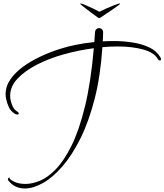

<svg xmlns="http://www.w3.org/2000/svg" viewBox="-20 -908 938 1095"><path d="M661 -888Q665 -888 665 -886Q665 -885 652.5 -875.5Q640 -866 621.5 -853.5Q603 -841 585 -829Q567 -817 557 -810Q549 -805 545 -805Q542 -805 534 -811Q524 -818 508 -830Q492 -842 475.5 -854.5Q459 -867 448 -876Q437 -885 437 -886Q437 -888 440 -888Q446 -888 466 -879.5Q486 -871 509.5 -860Q533 -849 547 -841Q562 -849 587 -860Q612 -871 634 -879.5Q656 -888 661 -888ZM122 167Q63 167 28 122Q25 119 25 115Q25 106 37 103Q38 103 38 103Q40 102 40.5 102Q41 102 38 103Q41 102 44 102L38 103H37Q34 104 34 107Q34 114 59.5 127.5Q85 141 126 141Q163 141 207.5 123Q252 105 298.5 57Q345 9 388 -77.5Q431 -164 464.5 -300.5Q498 -437 515 -633Q430 -622 345 -598.5Q260 -575 191 -539.5Q122 -504 80 -459.5Q38 -415 38 -362Q38 -356 38.5 -350Q39 -344 40 -338Q45 -316 53.5 -299Q62 -282 78 -272Q87 -266 87 -261Q87 -255 79 -255Q72 -255 65 -259Q41 -274 30.5 -297Q20 -320 15 -343Q12 -357 12 -370Q12 -416 39.5 -455.5Q67 -495 111.5 -527.5Q156 -560 209.5 -585Q263 -610 315.5 -627Q368 -644 411 -652Q434 -657 461 -661Q488 -665 518 -668Q519 -682 520 -696Q521 -710 522 -724Q523 -736 530 -742Q537 -748 545 -748Q553 -748 560.5 -742Q568 -736 568 -724Q568 -711 567.5 -698Q567 -685 566 -672Q581 -673 596 -673.5Q611 -674 627 -674Q684 -674 737.5 -665.5Q791 -657 832.5 -637Q874 -617 894 -582Q898 -577 898 -571Q898 -563 892 -563Q885 -563 879 -573Q858 -609 795.5 -626Q733 -643 650 -643Q629 -643 607.5 -642Q586 -641 564 -639Q553 -473 519.5 -343Q486 -213 438 -117Q390 -21 335 42Q280 105 224.5 136Q169 167 122 167Z"/></svg>

Font: Inspiration
Style: Regular
Weight: 400
Designer: Robert E. Leuschke
Foundry: Robert E. Leuschke
Version: Version 2.010; ttfautohint (v1.8.3)